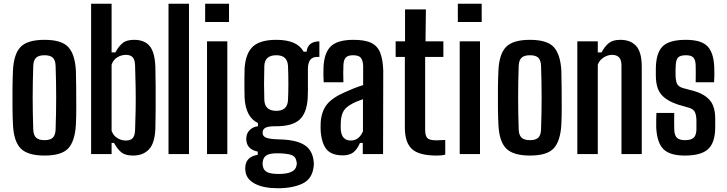

<svg xmlns="http://www.w3.org/2000/svg" viewBox="-20 -820 3870 1022"><path d="M217 8Q127 8 90 -30Q53 -68 49 -157Q47 -195 46.5 -247Q46 -299 46.5 -351.5Q47 -404 49 -444Q53 -532 89.5 -570Q126 -608 217 -608Q308 -608 343.5 -569.5Q379 -531 384 -444Q385 -405 385.5 -353Q386 -301 386 -249Q386 -197 384 -157Q379 -69 343.5 -30.5Q308 8 217 8ZM217 -74Q248 -74 261.5 -87.5Q275 -101 276 -131Q279 -219 279 -300.5Q279 -382 276 -469Q275 -499 261.5 -512.5Q248 -526 217 -526Q186 -526 172 -512.5Q158 -499 157 -469Q154 -382 154 -300Q154 -218 157 -131Q158 -101 172 -87.5Q186 -74 217 -74Z M807 -465Q808 -417 808.5 -357Q809 -297 808.5 -238.5Q808 -180 807 -135Q804 -58 773 -25Q742 8 688 8Q647 8 626 -9Q605 -26 587 -59H574V0H465V-800H574V-541H594Q612 -574 633 -591Q654 -608 694 -608Q749 -608 776.5 -575Q804 -542 807 -465ZM699 -127Q701 -176 702 -235Q703 -294 702 -355.5Q701 -417 699 -473Q698 -502 686.5 -515Q675 -528 650 -528Q626 -528 604.5 -515Q583 -502 574 -476V-124Q583 -98 604.5 -85Q626 -72 650 -72Q675 -72 686.5 -85Q698 -98 699 -127Z M877 0V-800H986V0Z M1072 -703V-800H1199V-703ZM1082 0V-600H1190V0Z M1460 182Q1383 182 1338 158.5Q1293 135 1287 95Q1284 80 1286 65Q1291 14 1352 4V-13Q1298 -24 1292 -68Q1289 -80 1292 -93Q1294 -113 1310.5 -129Q1327 -145 1353 -148V-165Q1288 -196 1282 -299Q1281 -330 1281 -354Q1281 -378 1281 -402Q1281 -426 1282 -457Q1288 -538 1327 -573Q1366 -608 1451 -608Q1562 -608 1596 -545H1612Q1618 -599 1680 -600V-517H1668Q1619 -517 1619 -454Q1619 -413 1619 -386.5Q1619 -360 1619 -340Q1619 -320 1618 -299Q1613 -218 1574.5 -183Q1536 -148 1451 -148Q1442 -148 1438 -148Q1403 -147 1390.5 -138.5Q1378 -130 1378 -115V-110Q1379 -93 1399.5 -86Q1420 -79 1468 -78Q1554 -76 1597.5 -50Q1641 -24 1649 33Q1650 40 1650.5 49.5Q1651 59 1649 70Q1641 134 1588.5 158Q1536 182 1460 182ZM1451 -230Q1510 -230 1513 -287Q1517 -371 1513 -469Q1510 -526 1451 -526Q1389 -526 1387 -469Q1384 -371 1387 -287Q1390 -230 1451 -230ZM1464 106Q1550 106 1558 62Q1562 50 1557 35Q1553 12 1530 4.5Q1507 -3 1464 -4Q1422 -5 1402.5 4.5Q1383 14 1379 38Q1376 51 1379 64Q1383 87 1402.5 96.5Q1422 106 1464 106Z M1805 7Q1747 7 1720 -23Q1693 -53 1687 -121Q1687 -132 1686.5 -145Q1686 -158 1687 -169Q1691 -226 1719 -262.5Q1747 -299 1815 -329Q1839 -340 1863 -349.5Q1887 -359 1913 -367V-469Q1912 -498 1901 -512Q1890 -526 1859 -526Q1833 -526 1821 -514Q1809 -502 1808 -473Q1807 -459 1807 -429.5Q1807 -400 1808 -382H1703Q1702 -394 1701.5 -418.5Q1701 -443 1702 -461Q1705 -538 1740.5 -573Q1776 -608 1862 -608Q1923 -608 1956.5 -591.5Q1990 -575 2004 -539Q2018 -503 2020 -445L2019 0H1911V-59H1896Q1882 -26 1861.5 -9.5Q1841 7 1805 7ZM1847 -72Q1891 -72 1912 -121V-292Q1895 -286 1877.5 -279Q1860 -272 1841 -260Q1814 -243 1804.5 -220.5Q1795 -198 1794 -169Q1793 -148 1794 -129Q1799 -72 1847 -72Z M2304 8Q2211 8 2173 -26.5Q2135 -61 2135 -141V-517H2086V-600H2136V-770H2247L2245 -600H2340V-517H2243V-130Q2243 -98 2254.5 -85.5Q2266 -73 2304 -73Q2317 -73 2327 -74Q2337 -75 2350 -75V3Q2340 6 2328 7Q2316 8 2304 8Z M2417 -703V-800H2544V-703ZM2427 0V-600H2535V0Z M2801 8Q2711 8 2674 -30Q2637 -68 2633 -157Q2631 -195 2630.5 -247Q2630 -299 2630.5 -351.5Q2631 -404 2633 -444Q2637 -532 2673.5 -570Q2710 -608 2801 -608Q2892 -608 2927.5 -569.5Q2963 -531 2968 -444Q2969 -405 2969.5 -353Q2970 -301 2970 -249Q2970 -197 2968 -157Q2963 -69 2927.5 -30.5Q2892 8 2801 8ZM2801 -74Q2832 -74 2845.5 -87.5Q2859 -101 2860 -131Q2863 -219 2863 -300.5Q2863 -382 2860 -469Q2859 -499 2845.5 -512.5Q2832 -526 2801 -526Q2770 -526 2756 -512.5Q2742 -499 2741 -469Q2738 -382 2738 -300Q2738 -218 2741 -131Q2742 -101 2756 -87.5Q2770 -74 2801 -74Z M3053 0V-600H3162V-541H3182Q3199 -573 3220.5 -590.5Q3242 -608 3282 -608Q3337 -608 3366.5 -575Q3396 -542 3396 -465V0H3288V-473Q3288 -528 3238 -528Q3215 -528 3193 -514Q3171 -500 3162 -476V0Z M3625 8Q3545 8 3511 -26.5Q3477 -61 3473 -141Q3473 -159 3473 -182Q3473 -205 3474 -219H3569Q3568 -192 3568.5 -169Q3569 -146 3569 -130Q3570 -99 3583.5 -86.5Q3597 -74 3625 -74Q3658 -74 3672 -86.5Q3686 -99 3687 -130Q3687 -144 3687 -157Q3687 -170 3687 -182Q3686 -209 3678.5 -224Q3671 -239 3649 -246L3590 -263Q3531 -282 3501.5 -315Q3472 -348 3471 -414Q3471 -425 3471 -435.5Q3471 -446 3471 -456Q3472 -538 3507 -573Q3542 -608 3631 -608Q3712 -608 3745.5 -574Q3779 -540 3782 -461Q3783 -443 3782.5 -419.5Q3782 -396 3781 -382H3683Q3684 -402 3683.5 -430Q3683 -458 3683 -473Q3682 -502 3670.5 -514Q3659 -526 3631 -526Q3601 -526 3589.5 -514Q3578 -502 3577 -473Q3575 -445 3576 -423Q3576 -395 3582.5 -377Q3589 -359 3616 -351L3669 -337Q3728 -321 3757.5 -287.5Q3787 -254 3787 -188Q3787 -176 3787 -163Q3787 -150 3787 -139Q3786 -60 3749 -26Q3712 8 3625 8Z"/></svg>

Font: Big Shoulders Display
Style: Bold
Weight: 700
Designer: Patric King
Foundry: XO Type Co
Version: Version 1.000; ttfautohint (v1.8.2)